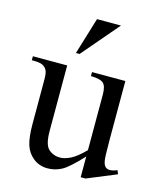

<svg xmlns="http://www.w3.org/2000/svg" viewBox="-106 -756 711 847"><g transform="rotate(15 250.0 -333.0)"><path d="M423.3 -447.3V-176.3Q423.3 -98.6 427 -81.3Q430.7 -64 438.7 -57.1Q446.8 -50.3 457.5 -50.3Q472.7 -50.3 491.7 -58.6L498.5 -41.5L364.7 13.7H342.8V-81.1Q285.2 -18.6 254.9 -2.4Q224.6 13.7 190.9 13.7Q153.3 13.7 125.7 -8.1Q98.1 -29.8 87.4 -64Q76.7 -98.1 76.7 -160.6V-360.4Q76.7 -392.1 69.8 -404.3Q63 -416.5 49.6 -423.1Q36.1 -429.7 1 -429.2V-447.3H157.7V-147.9Q157.7 -85.4 179.4 -65.9Q201.2 -46.4 231.9 -46.4Q252.9 -46.4 279.5 -59.6Q306.2 -72.8 342.8 -109.9V-363.3Q342.8 -401.4 328.9 -414.8Q314.9 -428.2 271 -429.2V-447.3ZM341.3 -678.7 197.3 -510.3H180.7L231.9 -678.7Z"/></g></svg>

Font: Jameel Khushkhat-L
Style: Regular
Weight: 400
Version: Version 3.5